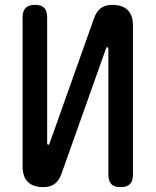

<svg xmlns="http://www.w3.org/2000/svg" viewBox="-20 -760 640 790"><path d="M527 -655V-41Q527 -15 514.5 -2.5Q502 10 476 10Q450 10 438 -2.5Q426 -15 426 -41V-560Q424 -566 422 -566Q420 -566 418.5 -564.5Q417 -563 416 -560L233 -45Q223 -17 205 -3.5Q187 10 159 10Q116 10 94.5 -11.5Q73 -33 73 -75V-689Q73 -715 85.5 -727.5Q98 -740 124 -740Q150 -740 162 -727.5Q174 -715 174 -689V-170Q176 -164 178 -164Q180 -164 181.5 -165.5Q183 -167 184 -170L367 -685Q377 -713 395 -726.5Q413 -740 441 -740Q484 -740 505.5 -718.5Q527 -697 527 -655Z"/></svg>

Font: Maple Mono Medium
Style: Regular
Weight: 500
Monospace: yes
Designer: subframe7536
Version: Version 7.000